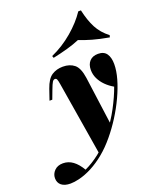

<svg xmlns="http://www.w3.org/2000/svg" viewBox="-313 -937 1004 1230"><g transform="rotate(-20 189.5 -322.0)"><path d="M323 -75 190 78 106 -433Q102 -458 98 -467Q94 -476 85 -476Q75 -476 67.5 -464.5Q60 -453 45 -413L24 -357H5L30 -430Q51 -491 83.5 -512Q116 -533 159 -533Q206 -533 236.5 -508.5Q267 -484 277 -414ZM71 137Q120 115 171 75.5Q222 36 275 -31Q328 -97 366 -168.5Q404 -240 425 -300Q395 -317 371.5 -340.5Q348 -364 334.5 -392Q321 -420 321 -451Q321 -489 341.5 -511Q362 -533 399 -533Q439 -533 457 -507Q475 -481 475 -436Q475 -391 459.5 -336.5Q444 -282 416.5 -223Q389 -164 353.5 -108Q318 -52 278 -4Q236 47 191 84Q146 121 100.5 145Q55 169 10 180Q-6 184 -21.5 186Q-37 188 -49 188Q-89 188 -110.5 170.5Q-132 153 -132 122Q-132 93 -110.5 71Q-89 49 -52 49Q-15 49 15.5 71.5Q46 94 71 137ZM309 -660Q272 -644 224 -630.5Q176 -617 124 -606L119 -620Q198 -655 265.5 -712.5Q333 -770 374 -832H392Q408 -759 434.5 -708.5Q461 -658 511 -620L507 -606Q440 -618 394.5 -631Q349 -644 309 -660Z"/></g></svg>

Font: Playfair Display Black
Style: Italic
Weight: 900
Italic angle: -14°
Designer: Claus Eggers Sørensen
Foundry: Claus Eggers Sørensen
Version: Version 1.203